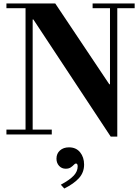

<svg xmlns="http://www.w3.org/2000/svg" viewBox="-20 -774 808 1105"><path d="M617 12 172 -662H168V-28H278V0H17V-28H127V-727H17V-754H298L609 -289H613V-727H513V-754H755V-727H655V12ZM350 311 330 289Q382 261 404.5 236.5Q427 212 427 184Q427 174 424 170.5Q421 167 417 167Q412 167 405 174.5Q398 182 387 189.5Q376 197 358 197Q335 197 320 180.5Q305 164 305 139Q305 110 325 92Q345 74 377 74Q418 74 441 102.5Q464 131 464 173Q464 218 435 250.5Q406 283 350 311Z"/></svg>

Font: Libre Bodoni Medium
Style: Regular
Weight: 500
Designer: Pablo Impallari, Rodrigo Fuenzalida
Foundry: Impallari Type
Version: Version 2.005;gftools[0.9.23]